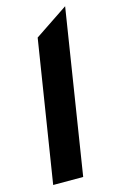

<svg xmlns="http://www.w3.org/2000/svg" viewBox="-107 -710 452 754"><g transform="rotate(-15 119.5 -333.0)"><path d="M12 0H134L239 -666L103 -575Z"/></g></svg>

Font: Charger Pro
Style: UltraExtObl
Weight: 900
Designer: Jasper
Foundry: Cannot Into Space Fonts
Version: Version 1.09